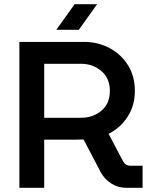

<svg xmlns="http://www.w3.org/2000/svg" viewBox="-20 -901 720 921"><path d="M73 0V-700H383Q450 -700 505.5 -670.5Q561 -641 594 -588Q627 -535 627 -465Q627 -395 592.5 -341.5Q558 -288 501 -259L570 -128Q582 -106 605 -106H664V0H587Q546 0 514 -20.5Q482 -41 463 -75L381 -232Q359 -231 340 -231H192V0ZM192 -336H368Q426 -336 466.5 -370Q507 -404 507 -465Q507 -526 466 -560.5Q425 -595 369 -595H192ZM250 -758 338 -881H446L358 -758Z"/></svg>

Font: MuseoModerno Medium
Style: Regular
Weight: 500
Designer: Pablo Cosgaya, Héctor Gatti, Marcela Romero, and the Authors of The MuseoModerno Project.
Foundry: Omnibus-Type Team
Version: Version 1.001